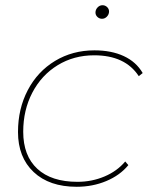

<svg xmlns="http://www.w3.org/2000/svg" viewBox="-20 -713 585 736"><path d="M49 -207Q49 -296 86.5 -367.5Q124 -439 191 -479.5Q258 -520 342 -520Q407 -520 454.5 -498Q502 -476 527 -433L512 -421Q460 -501 341 -501Q263 -501 201 -463Q139 -425 104 -358Q69 -291 69 -208Q69 -116 123 -66Q177 -16 277 -16Q332 -16 380.5 -36.5Q429 -57 460 -94L472 -80Q440 -41 387.5 -19Q335 3 274 3Q169 3 109 -53.5Q49 -110 49 -207ZM346 -665Q346 -676 354 -684.5Q362 -693 373 -693Q383 -693 390.5 -686Q398 -679 398 -669Q398 -658 390 -649.5Q382 -641 371 -641Q361 -641 353.5 -648Q346 -655 346 -665Z"/></svg>

Font: Montserrat Alternates Thin
Style: Italic
Weight: 250
Italic angle: -11.3°
Designer: Julieta Ulanovsky
Foundry: Julieta Ulanovsky
Version: Version 7.200